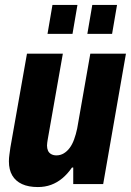

<svg xmlns="http://www.w3.org/2000/svg" viewBox="-20 -744 531 776"><path d="M133 12Q95 12 69 0Q43 -12 29.5 -35Q16 -58 16 -92Q16 -105 18 -119Q20 -133 22 -148L89 -527H234L173 -181Q172 -174 171 -168Q170 -162 170 -156Q170 -144 174 -135Q178 -126 187 -121Q196 -116 208 -116Q224 -116 237.5 -124Q251 -132 261.5 -146Q272 -160 279.5 -180.5Q287 -201 292 -225L345 -527H489L397 0H276V-67H271Q253 -41 232 -23.5Q211 -6 186.5 3Q162 12 133 12ZM172 -607 192 -724H293L273 -607ZM333 -607 353 -724H453L433 -607Z"/></svg>

Font: Archivo Condensed ExtraBold
Style: Italic
Weight: 800
Width: 3
Italic angle: -10°
Designer: Hector Gatti
Foundry: Omnibus-Type
Version: Version 2.001